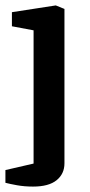

<svg xmlns="http://www.w3.org/2000/svg" viewBox="-27 -522 331 709"><path d="M95 167Q63 167 35.5 162Q8 157 -7 153V106L97 82V-410L17 -425V-477L179 -502L211 -489V81Q211 120 182 143.5Q153 167 95 167Z"/></svg>

Font: Faustina Light SemiBold
Style: Regular
Weight: 600
Version: Version 1.200